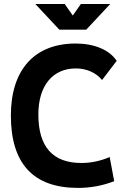

<svg xmlns="http://www.w3.org/2000/svg" viewBox="-20 -918 626 948"><path d="M365.2 9.8C426.8 9.8 486.3 -1 543.9 -23.4L521.5 -142.6C475.6 -123 429.7 -113.3 381.8 -113.3C240.7 -113.3 169.4 -192.9 169.4 -352.5C169.4 -497.6 242.2 -580.1 354.5 -580.1C407.2 -580.1 454.6 -559.1 483.9 -522.9L556.2 -617.7C519.5 -672.4 445.3 -703.1 353.5 -703.1C149.9 -703.1 33.7 -573.2 33.7 -347.7C33.7 -109.4 145 9.8 365.2 9.8ZM272.9 -771.5H405.8L524.4 -898.4H379.4L339.4 -841.3L299.3 -898.4H154.3Z"/></svg>

Font: Cascadia Code
Style: Bold
Weight: 700
Monospace: yes
Designer: Aaron Bell
Foundry: Saja Typeworks
Version: Version 2404.023